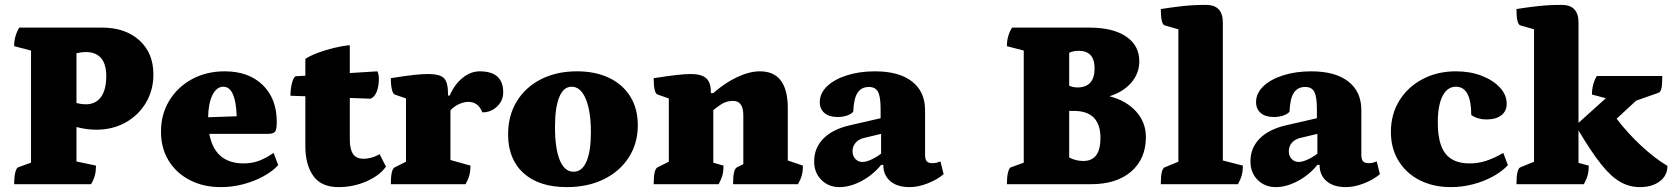

<svg xmlns="http://www.w3.org/2000/svg" viewBox="-20 -754 6851 786"><path d="M38 0Q38 -29 42.5 -47.5Q47 -66 54 -69L107 -88V-547L38 -565Q38 -607 59 -641H398Q493 -641 550.5 -589Q608 -537 608 -449Q608 -385 577.5 -333.5Q547 -282 494 -252.5Q441 -223 374 -223Q335 -223 293 -234V-93L373 -76Q373 -54 368.5 -36.5Q364 -19 353 0ZM330 -541Q315 -541 293 -536V-332Q314 -327 331 -327Q372 -327 393.5 -357Q415 -387 415 -442Q415 -541 330 -541Z M884 12Q812 12 756.5 -17Q701 -46 670 -97Q639 -148 639 -215Q639 -286 673 -342Q707 -398 766 -430Q825 -462 900 -462Q998 -462 1055.5 -406Q1113 -350 1113 -255Q1113 -224 1106 -215Q1099 -206 1076 -206H837Q859 -85 978 -85Q1010 -85 1038 -95Q1066 -105 1100 -128L1119 -78Q1095 -52 1057 -31.5Q1019 -11 974.5 0.5Q930 12 884 12ZM894 -399Q867 -399 850 -365.5Q833 -332 832 -274L949 -278Q945 -399 894 -399Z M1366 12Q1295 12 1262.5 -34Q1230 -80 1230 -155V-360L1169 -362Q1169 -387 1174.5 -411Q1180 -435 1190 -442L1230 -444V-513Q1250 -526 1280.5 -537.5Q1311 -549 1345.5 -557.5Q1380 -566 1412 -569V-455L1525 -462Q1531 -449 1531 -432Q1531 -402 1522.5 -379.5Q1514 -357 1497 -350L1412 -353V-182Q1412 -144 1425 -124Q1438 -104 1469 -104Q1483 -104 1500 -108.5Q1517 -113 1534 -123L1560 -72Q1534 -35 1480 -11.5Q1426 12 1366 12Z M1580 0Q1580 -62 1596 -69L1642 -92V-351L1596 -367Q1589 -369 1584.5 -387Q1580 -405 1580 -434Q1642 -444 1676 -447.5Q1710 -451 1732 -451Q1780 -451 1797 -434.5Q1814 -418 1814 -372V-363H1821Q1841 -409 1874 -435.5Q1907 -462 1944 -462Q2040 -462 2040 -376Q2040 -342 2015 -318Q1990 -294 1955 -294Q1945 -317 1931 -327Q1917 -337 1897 -337Q1880 -337 1859.5 -328Q1839 -319 1824 -302V-99L1906 -76Q1906 -54 1901.5 -37Q1897 -20 1886 0Z M2300 12Q2187 12 2123.5 -45Q2060 -102 2060 -204Q2060 -281 2095.5 -339Q2131 -397 2194.5 -429.5Q2258 -462 2342 -462Q2418 -462 2474 -435Q2530 -408 2560.5 -358.5Q2591 -309 2591 -241Q2591 -167 2554 -109.5Q2517 -52 2451.5 -20Q2386 12 2300 12ZM2328 -51Q2363 -51 2381 -93Q2399 -135 2399 -213Q2399 -299 2378 -349Q2357 -399 2320 -399Q2287 -399 2269.5 -356.5Q2252 -314 2252 -234Q2252 -146 2271.5 -98.5Q2291 -51 2328 -51Z M2656 0Q2656 -62 2672 -69L2718 -92V-351L2672 -367Q2656 -372 2656 -434Q2715 -443 2750 -447Q2785 -451 2808 -451Q2851 -451 2870.5 -434Q2890 -417 2890 -379V-373H2900Q2948 -415 2998 -438.5Q3048 -462 3091 -462Q3205 -462 3205 -311V-97L3267 -76Q3267 -54 3262.5 -37Q3258 -20 3247 0H2981Q2981 -62 2997 -69L3023 -82V-282Q3023 -341 2981 -341Q2952 -341 2930 -325.5Q2908 -310 2900 -303V-88L2942 -76Q2942 -54 2937.5 -37Q2933 -20 2922 0Z M3417 12Q3372 12 3342.5 -17.5Q3313 -47 3313 -93Q3313 -149 3351.5 -187.5Q3390 -226 3463 -242L3585 -270V-308Q3585 -358 3574.5 -378Q3564 -398 3537 -398Q3506 -398 3490.5 -374Q3475 -350 3473 -297Q3465 -287 3447.5 -281Q3430 -275 3409 -275Q3374 -275 3355 -291.5Q3336 -308 3336 -336Q3336 -372 3365.5 -400.5Q3395 -429 3446.5 -445.5Q3498 -462 3562 -462Q3660 -462 3713.5 -420.5Q3767 -379 3767 -303V-121Q3767 -102 3773.5 -94Q3780 -86 3798 -86Q3807 -86 3816 -88.5Q3825 -91 3830 -93L3843 -41Q3816 -18 3777 -3Q3738 12 3704 12Q3653 12 3624.5 -12.5Q3596 -37 3596 -79H3587Q3554 -38 3507 -13Q3460 12 3417 12ZM3511 -91Q3526 -91 3547.5 -101Q3569 -111 3587 -125V-206L3520 -190Q3496 -185 3483 -170Q3470 -155 3470 -135Q3470 -116 3481.5 -103.5Q3493 -91 3511 -91Z M4102 0Q4102 -29 4106.5 -47.5Q4111 -66 4118 -69L4171 -88V-547L4102 -565Q4102 -607 4123 -641H4439Q4536 -641 4590 -604.5Q4644 -568 4644 -503Q4644 -454 4611.5 -416Q4579 -378 4522 -360Q4591 -342 4631 -297.5Q4671 -253 4671 -193Q4671 -104 4611 -52Q4551 0 4447 0ZM4396 -546Q4374 -546 4357 -538V-403Q4373 -396 4390 -396Q4461 -396 4461 -474Q4461 -546 4396 -546ZM4415 -95Q4485 -95 4485 -189Q4485 -300 4376 -300H4357V-109Q4385 -95 4415 -95Z M4732 0Q4732 -63 4748 -69L4804 -92V-634L4748 -650Q4732 -655 4732 -717Q4776 -724 4820.5 -729Q4865 -734 4917 -734Q4986 -734 4986 -662V-97L5068 -76Q5068 -54 5063.5 -37Q5059 -20 5048 0Z M5203 12Q5158 12 5128.5 -17.5Q5099 -47 5099 -93Q5099 -149 5137.5 -187.5Q5176 -226 5249 -242L5371 -270V-308Q5371 -358 5360.5 -378Q5350 -398 5323 -398Q5292 -398 5276.5 -374Q5261 -350 5259 -297Q5251 -287 5233.5 -281Q5216 -275 5195 -275Q5160 -275 5141 -291.5Q5122 -308 5122 -336Q5122 -372 5151.5 -400.5Q5181 -429 5232.5 -445.5Q5284 -462 5348 -462Q5446 -462 5499.5 -420.5Q5553 -379 5553 -303V-121Q5553 -102 5559.5 -94Q5566 -86 5584 -86Q5593 -86 5602 -88.5Q5611 -91 5616 -93L5629 -41Q5602 -18 5563 -3Q5524 12 5490 12Q5439 12 5410.5 -12.5Q5382 -37 5382 -79H5373Q5340 -38 5293 -13Q5246 12 5203 12ZM5297 -91Q5312 -91 5333.5 -101Q5355 -111 5373 -125V-206L5306 -190Q5282 -185 5269 -170Q5256 -155 5256 -135Q5256 -116 5267.5 -103.5Q5279 -91 5297 -91Z M5920 12Q5847 12 5791.5 -16.5Q5736 -45 5705 -96Q5674 -147 5674 -214Q5674 -286 5708.5 -342Q5743 -398 5803.5 -430Q5864 -462 5940 -462Q5998 -462 6045 -444Q6092 -426 6120 -396Q6148 -366 6148 -329Q6148 -299 6126 -282Q6104 -265 6065 -265Q6030 -265 6003 -283Q6003 -399 5940 -399Q5905 -399 5885.5 -361Q5866 -323 5866 -252Q5866 -165 5897.5 -125Q5929 -85 5996 -85Q6030 -85 6062 -95Q6094 -105 6134 -128L6153 -78Q6129 -52 6091.5 -31.5Q6054 -11 6009.5 0.5Q5965 12 5920 12Z M6188 0Q6188 -63 6204 -69L6260 -92V-634L6204 -650Q6188 -655 6188 -717Q6232 -724 6276.5 -729Q6321 -734 6373 -734Q6442 -734 6442 -662V-251L6554 -352L6497 -367Q6497 -409 6517 -443H6785Q6785 -407 6781.5 -392Q6778 -377 6769 -374L6678 -342L6598 -268Q6643 -209 6699 -157Q6755 -105 6806 -75Q6806 -35 6774.5 -11.5Q6743 12 6693 12Q6651 12 6613.5 -9Q6576 -30 6535.5 -80.5Q6495 -131 6442 -220V-87L6484 -76Q6484 -54 6479.5 -37Q6475 -20 6464 0Z"/></svg>

Font: Petrona Black
Style: Regular
Weight: 900
Designer: Ringo R. Seeber
Foundry: Ringo R. Seeber
Version: Version 2.001; ttfautohint (v1.8.3)